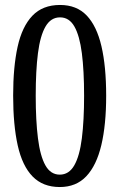

<svg xmlns="http://www.w3.org/2000/svg" viewBox="-20 -744 482 774"><path d="M221 10Q153 10 111.5 -32.5Q70 -75 51.5 -157.5Q33 -240 33 -359Q33 -474 51 -555.5Q69 -637 110.5 -680.5Q152 -724 222 -724Q289 -724 329.5 -681.5Q370 -639 389 -557.5Q408 -476 408 -358Q408 -241 388.5 -159Q369 -77 328 -33.5Q287 10 221 10ZM221 -40Q258 -40 279.5 -77.5Q301 -115 310 -186.5Q319 -258 319 -358Q319 -459 310 -529.5Q301 -600 280 -637Q259 -674 222 -674Q185 -674 163.5 -637Q142 -600 133 -529.5Q124 -459 124 -358Q124 -258 133 -186.5Q142 -115 163 -77.5Q184 -40 221 -40Z"/></svg>

Font: Noto Serif ExtraCondensed
Style: Regular
Weight: 400
Width: 2
Designer: Monotype Design Team
Foundry: Monotype Imaging Inc.
Version: Version 2.013